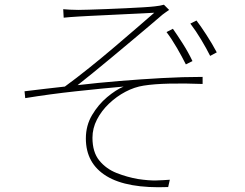

<svg xmlns="http://www.w3.org/2000/svg" viewBox="-20 -768 1040 814"><path d="M248 -729Q261 -728 276.5 -727Q292 -726 312 -726Q326 -726 357.5 -727Q389 -728 429.5 -729.5Q470 -731 511.5 -733Q553 -735 586.5 -737Q620 -739 636 -741Q647 -742 657.5 -744Q668 -746 675 -748L697 -726Q693 -723 684 -717Q675 -711 669 -706Q646 -686 611 -656.5Q576 -627 535.5 -593Q495 -559 453.5 -524.5Q412 -490 374.5 -459.5Q337 -429 309 -407Q394 -417 485 -424.5Q576 -432 666 -437Q756 -442 839 -442V-412Q764 -415 698.5 -413.5Q633 -412 589 -405Q550 -399 512 -379Q474 -359 442 -328.5Q410 -298 391 -261Q372 -224 372 -184Q372 -123 401 -87.5Q430 -52 474.5 -34.5Q519 -17 565 -9Q612 -2 643 -3Q674 -4 700 -6L693 25Q519 32 431.5 -21.5Q344 -75 344 -181Q344 -236 370.5 -280.5Q397 -325 434 -356Q471 -387 504 -401Q413 -393 302 -381Q191 -369 87 -352L84 -381Q125 -386 171.5 -391.5Q218 -397 255 -401Q303 -436 358.5 -480.5Q414 -525 468 -571Q522 -617 566 -655Q610 -693 634 -714Q620 -713 587.5 -711.5Q555 -710 514 -708Q473 -706 432 -704Q391 -702 359.5 -700.5Q328 -699 314 -698Q294 -697 276.5 -695.5Q259 -694 250 -693ZM713 -646Q730 -622 754 -584.5Q778 -547 796 -509L768 -495Q752 -527 730 -565Q708 -603 686 -632ZM813 -681Q830 -659 855 -620.5Q880 -582 899 -546L871 -531Q855 -563 832.5 -600.5Q810 -638 787 -668Z"/></svg>

Font: Shanggu Sans SC VF
Style: Regular
Weight: 250
Designer: GuiWonder
Version: Version 1.021